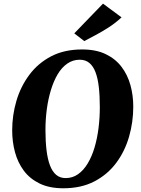

<svg xmlns="http://www.w3.org/2000/svg" viewBox="-20 -1025 773 1056"><path d="M328 10.5Q252 10.5 198.2 -15.5Q144.5 -41.5 111.2 -86Q78 -130.5 62.5 -187.8Q47 -245 47 -308Q47 -391 70.2 -470Q93.5 -549 141 -613Q188.5 -677 260.8 -715Q333 -753 432 -753Q508 -753 561.5 -727.2Q615 -701.5 648.5 -657.2Q682 -613 697.5 -556.5Q713 -500 713 -438.5Q713 -354 690 -273.8Q667 -193.5 619.5 -129.5Q572 -65.5 499.5 -27.5Q427 10.5 328 10.5ZM341 -45.5Q379 -45.5 409.2 -66.8Q439.5 -88 462.2 -125.8Q485 -163.5 499.8 -213Q514.5 -262.5 521.8 -319.5Q529 -376.5 529 -436Q529 -498 523.5 -546.2Q518 -594.5 505.2 -628Q492.5 -661.5 471.2 -679Q450 -696.5 418.5 -696.5Q380.5 -696.5 350 -675.2Q319.5 -654 297.2 -616.5Q275 -579 260 -529.8Q245 -480.5 237.5 -424.5Q230 -368.5 230 -310.5Q230 -247.5 236 -198.2Q242 -149 255 -115Q268 -81 289.2 -63.2Q310.5 -45.5 341 -45.5ZM443.5 -799 388.5 -841.5 546.5 -1005 648.5 -929.5Q614.5 -898 577.5 -874.2Q540.5 -850.5 506 -832.2Q471.5 -814 443.5 -799Z"/></svg>

Font: Merriweather 36pt Black
Style: Italic
Weight: 900
Italic angle: -7.8°
Version: Version 2.101